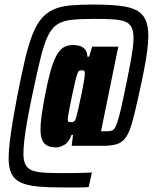

<svg xmlns="http://www.w3.org/2000/svg" viewBox="-20 -716 672 844"><path d="M253 108Q188 108 143 103.5Q98 99 70.5 86Q43 73 30.5 47.5Q18 22 18 -19Q18 -49 22.5 -89Q27 -129 35.5 -180Q44 -231 56 -294Q74 -387 89.5 -453Q105 -519 122.5 -563.5Q140 -608 162.5 -634.5Q185 -661 215.5 -674.5Q246 -688 288.5 -692Q331 -696 388 -696Q456 -696 502.5 -691Q549 -686 577.5 -672Q606 -658 619 -630.5Q632 -603 632 -559Q632 -530 627 -492Q622 -454 612.5 -405Q603 -356 589 -294Q573 -220 560.5 -176Q548 -132 532 -110.5Q516 -89 492.5 -82Q469 -75 432 -75H295L301 -123H294Q284 -92 264 -80Q244 -68 227 -68Q204 -68 188.5 -75.5Q173 -83 165.5 -100.5Q158 -118 158 -148Q158 -174 163 -209Q168 -244 177 -292Q189 -356 201 -399.5Q213 -443 226.5 -469Q240 -495 257.5 -506.5Q275 -518 300 -518Q322 -518 336 -512Q350 -506 357 -494.5Q364 -483 364 -467H372L385 -511H500L424 -139H449Q463 -139 472 -142Q481 -145 488 -159Q495 -173 503.5 -204.5Q512 -236 524 -294Q542 -379 551 -427.5Q560 -476 563.5 -502.5Q567 -529 567 -548Q567 -579 558 -596.5Q549 -614 529 -621.5Q509 -629 476 -631Q443 -633 395 -633Q335 -633 296 -629Q257 -625 232 -609Q207 -593 190 -557Q173 -521 157.5 -457.5Q142 -394 121 -294Q108 -232 99.5 -184Q91 -136 87 -100.5Q83 -65 83 -40Q83 -9 92.5 8.5Q102 26 122 33.5Q142 41 175 43Q208 45 256 45Q290 45 315.5 44.5Q341 44 358.5 43.5Q376 43 384 42L370 106Q363 107 355 107.5Q347 108 334.5 108Q322 108 302.5 108Q283 108 253 108ZM292 -179Q300 -179 305.5 -182Q311 -185 316 -204Q319 -215 325 -241.5Q331 -268 337.5 -299Q344 -330 348.5 -356Q353 -382 353 -392Q353 -403 349.5 -405Q346 -407 339 -407Q332 -407 328 -404.5Q324 -402 320 -391.5Q316 -381 310.5 -357.5Q305 -334 296 -292Q287 -249 282.5 -224Q278 -199 278 -192Q278 -182 281.5 -180.5Q285 -179 292 -179Z"/></svg>

Font: Saira Condensed Black
Style: Italic
Weight: 900
Width: 3
Italic angle: -12°
Designer: Hector Gatti with collaboration of the Omnibus-Type team
Foundry: Omnibus-Type
Version: Version 1.101